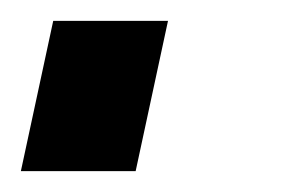

<svg xmlns="http://www.w3.org/2000/svg" viewBox="-26 -164 270 184"><path d="M-6 0 25 -144H135L104 0Z"/></svg>

Font: Raleway-v4020
Style: Bold Italic
Weight: 700
Italic angle: -12°
Designer: Matt McInerney, Pablo Impallari, Rodrigo Fuenzalida
Foundry: Matt McInerney, Pablo Impallari, Rodrigo Fuenzalida
Version: Version 4.020;PS 004.020;hotconv 1.0.88;makeotf.lib2.5.64775